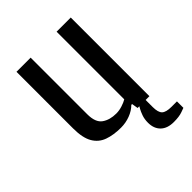

<svg xmlns="http://www.w3.org/2000/svg" viewBox="-191 -602 863 863"><g transform="rotate(-45 240.5 -170.0)"><path d="M220 10Q173 10 138 -2.5Q103 -15 84 -47.5Q65 -80 65 -140V-500H155V-140Q155 -88 182 -69Q209 -50 250 -50Q269 -50 289 -56.5Q309 -63 320 -70V-500H410V0H335L330 -30H325Q306 -11 278 -0.5Q250 10 220 10ZM406 160Q365 160 343 138.5Q321 117 321 80Q321 57 327.5 39Q334 21 340 10.5Q346 0 346 0H386V45Q386 79 399 91.5Q412 104 446 104H481V145Q481 145 460.5 152.5Q440 160 406 160Z"/></g></svg>

Font: Cuprum
Style: Regular
Weight: 400
Designer: Jovanny Lemonad
Foundry: Jovanny Lemonad
Version: Version 3.000